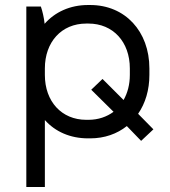

<svg xmlns="http://www.w3.org/2000/svg" viewBox="-20 -546 678 766"><path d="M85 200H159V-67C200 -21 260 6 331 6H340C397 6 447 -12 486 -43L543 16L592 -30L531 -92C560 -134 576 -187 576 -247V-273C576 -421 479 -526 340 -526H331C260 -526 199 -498 158 -451C156 -474 149 -503 143 -520H85ZM324 -68C226 -68 159 -141 159 -247V-273C159 -378 225 -452 324 -452H333C431 -452 498 -379 498 -273V-247C498 -209 489 -175 473 -147L389 -231L344 -188L433 -100C406 -80 372 -68 333 -68Z"/></svg>

Font: Fixel Text Regular
Style: Regular
Weight: 400
Width: 4
Designer: AlfaBravo + MacPaw
Foundry: Kyrylo Tkachov, Marchela Mozhyna, Serhii Makarenko, Maria Weinstein, Zakhar Kryvoshyya
Version: Version 1.211